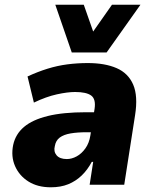

<svg xmlns="http://www.w3.org/2000/svg" viewBox="-20 -785 649 816"><path d="M196 11Q140 11 101 -13.5Q62 -38 44 -79Q26 -120 36 -169Q46 -215 82 -245.5Q118 -276 183 -292Q248 -308 346 -308H403L390 -223H350Q309 -223 280 -218Q251 -213 234 -200.5Q217 -188 213 -164Q207 -141 220.5 -125Q234 -109 264 -109Q285 -109 306 -120.5Q327 -132 343 -154.5Q359 -177 364 -209L382 -323Q388 -364 367.5 -379Q347 -394 299 -394Q267 -394 221.5 -384Q176 -374 124 -349L97 -460Q140 -480 182 -493Q224 -506 266.5 -511.5Q309 -517 353 -517Q426 -517 475.5 -495.5Q525 -474 546 -425.5Q567 -377 554 -295L508 0H361L376 -97H370Q352 -63 327 -39Q302 -15 270 -2Q238 11 196 11ZM285 -562 215 -765H336L376 -651L456 -765H577L433 -562Z"/></svg>

Font: Nunito Sans 7pt SemiCondensed Black
Style: Italic
Weight: 900
Width: 4
Italic angle: -9°
Designer: Vernon Adams
Foundry: Vernon Adams
Version: Version 3.101;gftools[0.9.27]